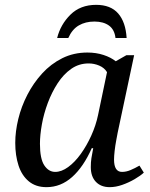

<svg xmlns="http://www.w3.org/2000/svg" viewBox="-20 -763 619 793"><path d="M172 10Q128 10 99 -14Q70 -38 56.5 -79.5Q43 -121 43 -173Q43 -220 55.5 -271.5Q68 -323 93 -371.5Q118 -420 154 -459.5Q190 -499 237 -522.5Q284 -546 341 -546Q377 -546 407.5 -536Q438 -526 458 -510L502 -535H534L466 -215Q464 -204 460 -183Q456 -162 453.5 -140Q451 -118 451 -104Q451 -53 484 -53Q501 -53 519 -60.5Q537 -68 556 -79L574 -50Q560 -37 536 -23Q512 -9 485 0.5Q458 10 433 10Q397 10 376 -12Q355 -34 355 -73Q355 -93 357.5 -109.5Q360 -126 365 -151H359Q325 -74 278 -32Q231 10 172 10ZM208 -53Q234 -53 261.5 -73Q289 -93 313.5 -127Q338 -161 357 -203Q376 -245 385 -288L422 -465Q411 -483 390 -492Q369 -501 346 -501Q306 -501 274 -478.5Q242 -456 218 -419Q194 -382 177.5 -338Q161 -294 153 -249.5Q145 -205 145 -169Q145 -107 163 -80Q181 -53 208 -53ZM216 -606Q230 -662 271 -702.5Q312 -743 377 -743Q437 -743 468 -707.5Q499 -672 503 -606H457Q453 -641 430 -657.5Q407 -674 370 -674Q333 -674 305.5 -658Q278 -642 262 -606Z"/></svg>

Font: NotoSerif-Italic
Style: Regular
Weight: 400
Italic angle: -12°
Designer: Monotype Design Team
Foundry: Monotype Imaging Inc.
Version: Version 2.007; ttfautohint (v1.8) -l 8 -r 50 -G 200 -x 14 -D